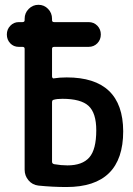

<svg xmlns="http://www.w3.org/2000/svg" viewBox="-20 -750 540 780"><path d="M191.4 -334V-92.8Q191.4 -85 200.2 -83Q228.5 -78.1 253.9 -78.1Q314.5 -78.1 342.8 -110.4Q371.1 -142.6 371.1 -220.7Q371.1 -291 339.8 -319.8Q308.6 -348.6 233.4 -348.6Q210.9 -348.6 198.2 -344.7Q191.4 -343.8 191.4 -334ZM56.6 -559.6Q35.2 -559.6 21.5 -574.2Q7.8 -588.9 7.8 -609.9Q7.8 -630.9 22 -645.5Q36.1 -660.2 56.6 -660.2H71.3Q80.1 -660.2 80.1 -668V-673.8Q80.1 -697.3 96.7 -713.9Q113.3 -730.5 136.2 -730.5Q159.2 -730.5 175.3 -713.9Q191.4 -697.3 191.4 -673.8V-668Q191.4 -660.2 200.2 -660.2H339.8Q361.3 -660.2 375.5 -645.5Q389.6 -630.9 389.6 -609.9Q389.6 -588.9 375.5 -574.2Q361.3 -559.6 339.8 -559.6H200.2Q191.4 -559.6 191.4 -551.8V-439.5Q191.4 -436.5 193.4 -433.6Q195.3 -430.7 198.2 -431.6Q221.7 -435.5 251 -435.5Q479.5 -435.5 480.5 -216.8Q480.5 9.8 250 9.8Q193.4 9.8 135.7 3.9Q111.3 1 95.7 -17.6Q80.1 -36.1 80.1 -60.5V-551.8Q80.1 -559.6 71.3 -559.6Z"/></svg>

Font: Rounded Mgen+ 1mn medium
Style: Regular
Weight: 500
Designer: [Source Han Sans]
Ryoko NISHIZUKA  (kana & ideographs); Paul D. Hunt (Latin, Greek & Cyrillic); Wenlong ZHANG  (bopomofo
Version: Version 1.059.20150602